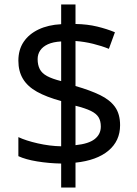

<svg xmlns="http://www.w3.org/2000/svg" viewBox="-20 -779 612 857"><path d="M253 -49Q198 -50 146 -58.5Q94 -67 62 -82V-167Q96 -151 149 -139Q202 -127 253 -126V-328Q187 -346 145 -369.5Q103 -393 82.5 -427Q62 -461 62 -508Q62 -557 85.5 -592Q109 -627 152 -647.5Q195 -668 253 -671V-759H317V-672Q370 -671 413.5 -660.5Q457 -650 493 -635L466 -561Q434 -574 395.5 -583.5Q357 -593 317 -596V-395Q383 -376 427 -354.5Q471 -333 493.5 -301.5Q516 -270 516 -220Q516 -150 464 -106.5Q412 -63 317 -53V58H253ZM317 -131Q376 -137 403 -158.5Q430 -180 430 -214Q430 -239 420 -255.5Q410 -272 385.5 -284Q361 -296 317 -307ZM253 -594Q217 -592 194 -581.5Q171 -571 159.5 -554Q148 -537 148 -515Q148 -489 157.5 -470.5Q167 -452 190 -439.5Q213 -427 253 -417Z"/></svg>

Font: ukorean25
Style: Book
Weight: 400
Designer: Jelle Bosma - Monotype Design Team
Foundry: Monotype Imaging Inc.
Version: Version 2.003